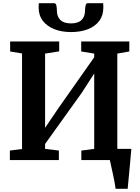

<svg xmlns="http://www.w3.org/2000/svg" viewBox="-20 -1003 875 1203"><path d="M704.3 180Q702.6 163.3 697.8 138.1Q693 112.9 687.1 85.8Q681.2 58.8 676.1 35.8Q670.9 12.7 668.4 0L643.9 -70.1H802.9Q801.5 -54.7 799.3 -29.3Q797.1 -3.9 794.4 26.3Q791.7 56.4 788.8 86.2Q785.8 115.9 783.6 140.8Q781.4 165.7 779.9 180ZM41.8 0V-59.6L118.1 -69.4V-668L43.5 -680.5V-743H350.9V-681.2L262.5 -667.3V-201.9L347.1 -326.9L570.3 -644.1V-667.3L488.8 -680.5V-743H790.2V-680.5L715 -667.3V-70.1L793.2 -59.6V0H489.6V-59.6L570.3 -70.1V-542.7L492.1 -421.3L262.5 -101.1V-70.1L348.9 -59.6V0ZM320.1 -983Q330.8 -983 333.7 -966.2Q336.5 -949.3 336.5 -935.6Q336.5 -899.9 357.8 -878.2Q379 -856.4 424.8 -856.4Q470.2 -856.4 491.5 -878.2Q512.7 -899.9 512.7 -935.6Q512.7 -949.3 515.7 -966.2Q518.8 -983 528.9 -983H626.5Q626.8 -976.6 627.1 -969.8Q627.5 -963 627.5 -956Q627.5 -905.9 601.5 -871.5Q575.5 -837.1 529.8 -819.6Q484.2 -802.1 424.4 -802.1Q367.2 -802.1 321.4 -819.8Q275.5 -837.6 248.8 -872Q222.1 -906.4 222.1 -956Q222.1 -963 222.6 -969.8Q223.1 -976.6 223.1 -983Z"/></svg>

Font: Merriweather 7pt Light
Style: Regular
Weight: 300
Designer: Eben Sorkin
Foundry: Eben Sorkin
Version: Version 2.200;gftools[0.9.31]